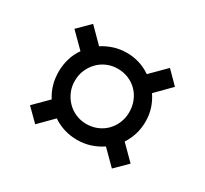

<svg xmlns="http://www.w3.org/2000/svg" viewBox="-96 -710 751 702"><g transform="rotate(30 279.5 -358.5)"><path d="M95.2 -356Q95.2 -384.8 103.3 -411.4Q111.3 -438 127 -460L66.9 -520L117.2 -569.8L176.8 -509.8Q198.7 -523.9 224.1 -532Q249.5 -540 277.8 -540Q305.7 -540 331.3 -532Q356.9 -523.9 378.9 -508.8L440.9 -570.8L491.2 -520L430.2 -458Q445.3 -436 453.6 -410.4Q461.9 -384.8 461.9 -356Q461.9 -327.1 454.1 -302Q446.3 -276.9 432.1 -254.9L491.2 -195.8L440.9 -146L381.8 -205.1Q359.4 -189.9 333 -181.4Q306.6 -172.9 277.8 -172.9Q249.5 -172.9 223.1 -180.9Q196.8 -189 174.8 -204.1L117.2 -146L65.9 -196.8L124 -254.9Q95.2 -299.3 95.2 -356ZM163.1 -356Q163.1 -332 172.1 -311Q181.2 -290 196.5 -274.2Q211.9 -258.3 232.9 -249.3Q253.9 -240.2 277.8 -240.2Q302.7 -240.2 324 -249.3Q345.2 -258.3 360.6 -274.2Q376 -290 384.5 -311Q393.1 -332 393.1 -356Q393.1 -380.9 384.5 -402.1Q376 -423.3 360.6 -439.2Q345.2 -455.1 324 -464.1Q302.7 -473.1 277.8 -473.1Q253.9 -473.1 232.9 -464.1Q211.9 -455.1 196.5 -439.2Q181.2 -423.3 172.1 -402.1Q163.1 -380.9 163.1 -356Z"/></g></svg>

Font: Droid Serif
Style: Bold
Weight: 700
Designer: Monotype Design team
Foundry: Monotype Imaging Inc.
Version: Version 1.03